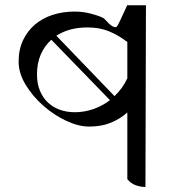

<svg xmlns="http://www.w3.org/2000/svg" viewBox="-20 -735 720 763"><path d="M558 8Q538 8 519 1Q500 -6 486 -23V-288Q458 -263 421 -247.5Q384 -232 334 -232Q292 -232 243 -255Q194 -278 152 -315Q110 -352 82 -398Q54 -444 54 -490Q54 -538 71.5 -575Q89 -612 119 -637.5Q149 -663 189.5 -676Q230 -689 276 -689Q310 -689 340 -681Q389 -668 396 -659Q431 -619 444 -629Q448 -631 486 -715L484 -714H560ZM277 -289Q315 -289 351 -301.5Q387 -314 417 -337L184 -577Q157 -553 142 -518.5Q127 -484 127 -439Q127 -403 138.5 -375Q150 -347 170 -328Q190 -309 217.5 -299Q245 -289 277 -289ZM486 -568Q451 -595 413.5 -610.5Q376 -626 327 -626Q255 -626 204 -593L435 -353Q451 -368 464 -386Q477 -404 486 -424Z"/></svg>

Font: bangla115
Style: Regular
Weight: 400
Designer: Jelle Bosma - Monotype Design Team
Foundry: Monotype Imaging Inc.
Version: Version 2.003